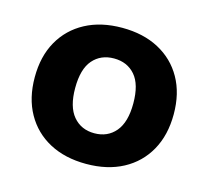

<svg xmlns="http://www.w3.org/2000/svg" viewBox="-81 -597 762 702"><g transform="rotate(15 300.0 -246.5)"><path d="M300 11Q220 11 161 -20.5Q102 -52 69.5 -110Q37 -168 37 -247Q37 -326 69.5 -383.5Q102 -441 161 -472.5Q220 -504 300 -504Q380 -504 439 -472.5Q498 -441 530.5 -383.5Q563 -326 563 -247Q563 -168 530.5 -110Q498 -52 439 -20.5Q380 11 300 11ZM300 -105Q350 -105 380 -140.5Q410 -176 410 -247Q410 -319 380 -353.5Q350 -388 300 -388Q250 -388 220 -353.5Q190 -319 190 -247Q190 -176 220 -140.5Q250 -105 300 -105Z"/></g></svg>

Font: Nunito Sans 11pt ExtraBold
Style: Regular
Weight: 800
Version: Version 3.101;gftools[0.9.27]